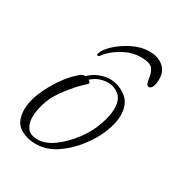

<svg xmlns="http://www.w3.org/2000/svg" viewBox="-96 -407 448 479"><g transform="rotate(30 128.5 -167.0)"><path d="M203 -338Q226 -338 241.5 -325.5Q257 -313 257 -290Q257 -286 256.5 -282.5Q256 -279 256 -277Q254 -267 250.5 -263.5Q247 -260 244 -260Q236 -260 234 -278Q232 -296 224 -305.5Q216 -315 191 -315Q167 -315 145.5 -304Q124 -293 110 -279Q104 -273 101 -268.5Q98 -264 95 -264Q90 -264 93 -271Q97 -283 113.5 -298.5Q130 -314 154 -326Q178 -338 203 -338ZM70 4Q43 4 23 -9.5Q3 -23 3 -58Q3 -80 14 -106.5Q25 -133 42.5 -158.5Q60 -184 81 -201Q86 -205 94 -205Q106 -217 121.5 -223Q137 -229 151 -229Q176 -229 197.5 -213Q219 -197 219 -162Q219 -142 208 -114Q198 -88 177 -60.5Q156 -33 128.5 -14.5Q101 4 70 4ZM69 -8Q91 -8 114.5 -25Q138 -42 158 -68.5Q178 -95 187 -122Q197 -149 197 -170Q197 -196 183 -207.5Q169 -219 152 -219Q125 -219 105 -201Q115 -195 107 -189Q93 -177 75.5 -156Q58 -135 48 -117Q41 -105 35.5 -86Q30 -67 30 -50Q30 -33 38.5 -20.5Q47 -8 69 -8Z"/></g></svg>

Font: Waterfall
Style: Regular
Weight: 400
Designer: Robert E. Leuschke
Foundry: Robert E. Leuschke
Version: Version 1.010; ttfautohint (v1.8.3)